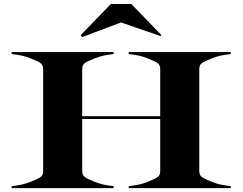

<svg xmlns="http://www.w3.org/2000/svg" viewBox="-20 -968 1248 988"><path d="M602.5 -852.5 402.5 -777 395.5 -787.5 550.5 -947.5H655.5L810.5 -787.5L805.5 -782.5ZM40 -10Q70.5 -13.5 92 -18.2Q113.5 -23 138 -32.5Q176 -47.5 189 -57.2Q202 -67 202 -87.5V-612.5Q202 -633 189 -642.8Q176 -652.5 138 -667.5Q113.5 -677 92 -681.8Q70.5 -686.5 40 -690V-700H565V-690Q534.5 -686.5 513 -681.8Q491.5 -677 467 -667.5Q429 -652.5 416 -642.8Q403 -633 403 -612.5V-370H804.5V-612.5Q804.5 -633 791.5 -642.8Q778.5 -652.5 740.5 -667.5Q716 -677 694.5 -681.8Q673 -686.5 642.5 -690V-700H1167.5V-690Q1137 -686.5 1115.5 -681.8Q1094 -677 1069.5 -667.5Q1031.5 -652.5 1018.5 -642.8Q1005.5 -633 1005.5 -612.5V-87.5Q1005.5 -67 1018.5 -57.2Q1031.5 -47.5 1069.5 -32.5Q1094 -23 1115.5 -18.2Q1137 -13.5 1167.5 -10V0H642.5V-10Q673 -13.5 694.5 -18.2Q716 -23 740.5 -32.5Q778.5 -47.5 791.5 -57.2Q804.5 -67 804.5 -87.5V-355.5H403V-87.5Q403 -67 416 -57.2Q429 -47.5 467 -32.5Q491.5 -23 513 -18.2Q534.5 -13.5 565 -10V0H40Z"/></svg>

Font: Engraving CC
Style: Bold
Weight: 700
Designer: indestructible type*
Foundry: Cowboy Collective
Version: Version 1.000